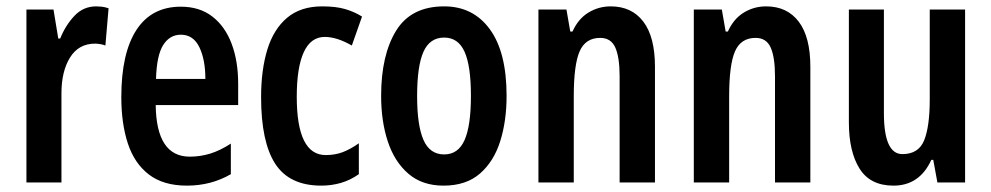

<svg xmlns="http://www.w3.org/2000/svg" viewBox="-20 -573 3113 603"><path d="M282 -553Q290 -553 299.5 -552Q309 -551 321 -547L311 -430Q304 -433 294.5 -434.5Q285 -436 279 -436Q227 -436 200 -392.5Q173 -349 173 -280V0H63V-543H148L163 -452H169Q186 -494 214 -523.5Q242 -553 282 -553Z M548 -552Q607 -552 647 -521Q687 -490 707.5 -435.5Q728 -381 728 -310V-243H469Q471 -81 576 -81Q609 -81 640 -90.5Q671 -100 705 -122V-26Q674 -8 639.5 1Q605 10 567 10Q493 10 447.5 -25Q402 -60 381.5 -122.5Q361 -185 361 -268Q361 -406 408.5 -479Q456 -552 548 -552ZM548 -464Q513 -464 492.5 -431.5Q472 -399 470 -325H625Q625 -386 606 -425Q587 -464 548 -464Z M989 10Q889 10 844.5 -58.5Q800 -127 800 -268Q800 -353 819.5 -417Q839 -481 881.5 -517Q924 -553 992 -553Q1035 -553 1064 -544.5Q1093 -536 1117 -521L1085 -430Q1038 -457 1000 -457Q956 -457 934 -409Q912 -361 912 -269Q912 -86 1003 -86Q1032 -86 1056 -95Q1080 -104 1107 -123V-26Q1080 -7 1050.5 1.5Q1021 10 989 10Z M1571 -272Q1571 -193 1551 -129.5Q1531 -66 1487.5 -28Q1444 10 1373 10Q1306 10 1262.5 -27.5Q1219 -65 1198 -128.5Q1177 -192 1177 -272Q1177 -400 1224 -476.5Q1271 -553 1375 -553Q1466 -553 1518.5 -481Q1571 -409 1571 -272ZM1290 -271Q1290 -179 1310 -133.5Q1330 -88 1375 -88Q1419 -88 1439 -133Q1459 -178 1459 -272Q1459 -366 1439 -410.5Q1419 -455 1375 -455Q1330 -455 1310 -410.5Q1290 -366 1290 -271Z M1898 -553Q1964 -553 2000.5 -505Q2037 -457 2037 -363V0H1926V-333Q1926 -393 1912.5 -423.5Q1899 -454 1865 -454Q1819 -454 1800.5 -412Q1782 -370 1782 -270V0H1671V-543H1759L1771 -474H1778Q1796 -514 1828 -533.5Q1860 -553 1898 -553Z M2386 -553Q2452 -553 2488.5 -505Q2525 -457 2525 -363V0H2414V-333Q2414 -393 2400.5 -423.5Q2387 -454 2353 -454Q2307 -454 2288.5 -412Q2270 -370 2270 -270V0H2159V-543H2247L2259 -474H2266Q2284 -514 2316 -533.5Q2348 -553 2386 -553Z M3011 -543V0H2924L2911 -71H2905Q2868 10 2786 10Q2713 10 2679.5 -43.5Q2646 -97 2646 -189V-543H2756V-218Q2756 -89 2814 -89Q2865 -89 2882.5 -132.5Q2900 -176 2900 -261V-543Z"/></svg>

Font: Noto Sans Telugu ExtraCondensed SemiBold
Style: Regular
Weight: 600
Width: 2
Designer: Jelle Bosma - Monotype Design Team
Foundry: Monotype Imaging Inc.
Version: Version 2.005; ttfautohint (v1.8.4.7-5d5b)